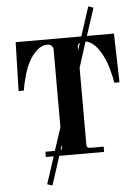

<svg xmlns="http://www.w3.org/2000/svg" viewBox="-67 -941 850 1168"><g transform="rotate(-5 358.0 -357.0)"><path d="M49.8 -414.1 58.1 -711.9H459L517.1 -890.1L547.9 -879.9L493.2 -711.9H658.2L666 -414.1H633.8Q629.9 -447.8 612.8 -507.8Q594.2 -572.3 559.6 -621.8Q524.9 -671.4 481.9 -679.2L432.1 -522.9V-56.2Q432.1 -42.5 437.3 -37.4Q442.4 -32.2 456.1 -32.2H536.1V0H262.2L205.1 175.8L173.8 166L228 0H180.2V-32.2H237.8L284.2 -171.9V-646Q284.2 -662.1 273.9 -671.1Q263.7 -680.2 247.1 -680.2Q214.8 -680.2 185.1 -653.6Q155.3 -627 135.3 -589.1Q115.2 -551.3 103 -507.8Q95.2 -481 90.1 -457.5Q85 -434.1 83.5 -423.8L82 -414.1ZM432.1 -646V-628.9L446.8 -673.8Q432.1 -666.5 432.1 -646ZM272.9 -33.2Q284.2 -37.6 284.2 -56.2V-66.9Z"/></g></svg>

Font: Flanker Steampunk
Style: Bold
Weight: 700
Designer: Alexey Kryukov, Leonardo Di Lena
Foundry: Alexey Kryukov, Leonardo Di Lena
Version: 1.210